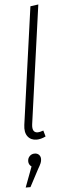

<svg xmlns="http://www.w3.org/2000/svg" viewBox="-65 -771 363 1074"><g transform="rotate(-5 116.0 -234.0)"><path d="M193.8 -741.2 101.1 -76.2Q95.2 -28.8 128.9 -28.8Q139.2 -28.8 160.2 -36.1L169.9 -2Q142.6 11.2 119.1 11.2Q86.4 11.2 68.8 -12Q51.3 -35.2 57.1 -77.1L148.9 -734.9ZM100.1 87.9Q115.7 87.9 124.8 97.4Q133.8 106.9 133.8 121.1Q133.8 132.8 129.2 144Q124.5 155.3 111.8 176.8L61 272.9H34.2L77.1 158.2Q61 147 61 127.9Q61 110.8 72.3 99.4Q83.5 87.9 100.1 87.9Z"/></g></svg>

Font: Fira Sans Compressed ExtraLight
Style: Italic
Weight: 250
Width: 3
Italic angle: -8°
Designer: Carrois Corporate & Edenspiekermann AG
Foundry: Carrois Corporate GbR & Edenspiekermann AG
Version: Version 4.203;PS 004.203;hotconv 1.0.88;makeotf.lib2.5.64775